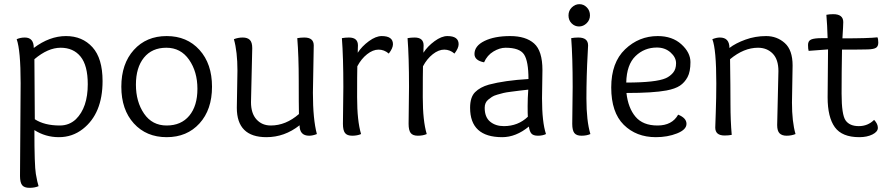

<svg xmlns="http://www.w3.org/2000/svg" viewBox="-20 -648 4248 921"><path d="M76 196 79 -249Q79 -407 60 -460Q78 -468 99 -468Q142 -468 142 -418Q218 -475 296.5 -475Q375 -475 423.5 -421.5Q472 -368 472 -259Q472 -103 377 -29Q327 10 262.5 10Q198 10 145 -24Q145 146 152 186.5Q159 227 165 245Q147 253 121.5 253Q96 253 86 240Q76 227 76 196ZM147 -76Q193 -46 267 -46Q312 -46 344 -76Q401 -132 401 -244Q401 -334 366.5 -376.5Q332 -419 271 -419Q210 -419 145 -364Q147 -144 147 -76Z M997 -232Q997 -122 937 -56Q877 10 779.5 10Q682 10 622 -56Q562 -122 562 -232Q562 -342 622 -408.5Q682 -475 779.5 -475Q877 -475 937 -408.5Q997 -342 997 -232ZM779.5 -46Q849 -46 888 -93Q927 -140 927 -222Q927 -304 887 -361.5Q847 -419 778 -419Q709 -419 670.5 -371.5Q632 -324 632 -242Q632 -160 671 -103Q710 -46 779.5 -46Z M1485 -430 1481 -203Q1481 -76 1500 -5Q1480 3 1463 3Q1417 3 1417 -47Q1345 10 1258 10Q1116 10 1116 -131L1119 -309Q1119 -400 1102 -460Q1122 -468 1144.5 -468Q1167 -468 1178.5 -456.5Q1190 -445 1190 -417Q1190 -417 1184 -158Q1184 -104 1210.5 -75Q1237 -46 1279 -46Q1351 -46 1414 -101Q1413 -144 1413 -261Q1413 -378 1406 -465Q1422 -468 1440 -468Q1485 -468 1485 -430Z M1625 -54 1627 -231Q1627 -374 1620 -465Q1636 -468 1654 -468Q1697 -468 1697 -430Q1697 -428 1696.5 -416.5Q1696 -405 1696 -395Q1716 -426 1749.5 -450.5Q1783 -475 1811 -475Q1865 -475 1865 -436Q1865 -417 1845 -391Q1823 -410 1796 -410Q1769 -410 1741 -388Q1713 -366 1694 -330Q1693 -296 1693 -182Q1693 -68 1712 -5Q1694 3 1669.5 3Q1645 3 1635 -10Q1625 -23 1625 -54Z M1940 -54 1942 -231Q1942 -374 1935 -465Q1951 -468 1969 -468Q2012 -468 2012 -430Q2012 -428 2011.5 -416.5Q2011 -405 2011 -395Q2031 -426 2064.5 -450.5Q2098 -475 2126 -475Q2180 -475 2180 -436Q2180 -417 2160 -391Q2138 -410 2111 -410Q2084 -410 2056 -388Q2028 -366 2009 -330Q2008 -296 2008 -182Q2008 -68 2027 -5Q2009 3 1984.5 3Q1960 3 1950 -10Q1940 -23 1940 -54Z M2582 -312 2580 -177Q2580 -62 2599 -5Q2583 3 2560.5 3Q2538 3 2529 -7.5Q2520 -18 2517 -41Q2455 10 2389 10Q2235 10 2235 -131Q2235 -182 2259 -206Q2283 -230 2325 -242Q2400 -262 2515 -269Q2515 -354 2494 -386.5Q2473 -419 2405 -419Q2377 -419 2347 -401Q2317 -383 2302 -349Q2256 -358 2256 -389Q2256 -428 2304 -451.5Q2352 -475 2427 -475Q2502 -475 2542 -439.5Q2582 -404 2582 -312ZM2514 -218Q2485 -215 2470.5 -213Q2456 -211 2431.5 -208Q2407 -205 2395 -202Q2383 -199 2365.5 -194Q2348 -189 2339.5 -183Q2331 -177 2322 -170Q2305 -156 2305 -131Q2305 -86 2331 -64.5Q2357 -43 2397 -43Q2465 -43 2512 -88Q2511 -102 2511 -139Q2511 -176 2514 -218Z M2725 -54 2727 -231Q2727 -374 2720 -465Q2736 -468 2754 -468Q2801 -468 2801 -430Q2801 -425 2799 -390Q2793 -283 2793 -175.5Q2793 -68 2812 -5Q2794 3 2769.5 3Q2745 3 2735 -10Q2725 -23 2725 -54ZM2810 -574.5Q2810 -552 2794 -536.5Q2778 -521 2757.5 -521Q2737 -521 2722 -536Q2707 -551 2707 -574Q2707 -597 2723 -612.5Q2739 -628 2759.5 -628Q2780 -628 2795 -612.5Q2810 -597 2810 -574.5Z M3135 -475Q3205 -475 3248.5 -435.5Q3292 -396 3292 -350Q3292 -304 3278 -278Q3264 -252 3241.5 -237Q3219 -222 3177 -214Q3113 -202 2985 -202Q2993 -130 3028.5 -88Q3064 -46 3134 -46Q3204 -46 3233 -98Q3273 -82 3273 -54Q3273 -26 3227.5 -8Q3182 10 3126 10Q3032 10 2972 -49.5Q2912 -109 2912 -228.5Q2912 -348 2978.5 -411.5Q3045 -475 3135 -475ZM3131 -420Q3071 -420 3028.5 -379Q2986 -338 2984 -252Q3127 -252 3174 -273Q3194 -282 3208.5 -299Q3223 -316 3223 -344.5Q3223 -373 3196.5 -396.5Q3170 -420 3131 -420Z M3708 -48 3714 -307Q3714 -363 3686.5 -391Q3659 -419 3616 -419Q3548 -419 3482 -364Q3484 -228 3484 -148.5Q3484 -69 3490 -1Q3474 2 3456 2Q3411 2 3411 -36Q3411 -40 3413.5 -109.5Q3416 -179 3416 -248Q3416 -412 3397 -460Q3417 -468 3433 -468Q3479 -468 3479 -418Q3509 -441 3556 -458Q3603 -475 3655 -475Q3707 -475 3744.5 -441.5Q3782 -408 3782 -334L3779 -156Q3779 -64 3796 -5Q3776 3 3753.5 3Q3731 3 3719.5 -8.5Q3708 -20 3708 -48Z M3952 -411Q3949 -411 3859 -404Q3856 -413 3856 -432.5Q3856 -452 3871 -458.5Q3886 -465 3922 -465H3950Q3948 -532 3944 -577Q3959 -580 3977 -580Q4025 -580 4025 -542Q4025 -528 4021 -464Q4148 -464 4189 -469Q4193 -461 4193 -443.5Q4193 -426 4182.5 -419Q4172 -412 4143.5 -411Q4115 -410 4019 -410Q4017 -302 4017 -199.5Q4017 -97 4036.5 -70Q4056 -43 4099.5 -43Q4143 -43 4173 -73Q4191 -54 4191 -35Q4191 -16 4165 -3Q4139 10 4102 10Q4019 10 3984.5 -38Q3950 -86 3950 -181Q3952 -362 3952 -411Z"/></svg>

Font: Overlock Mod
Style: Regular
Weight: 400
Designer: Dario Muhafara
Foundry: Dario Manuel Muhafara
Version: Version 1.001